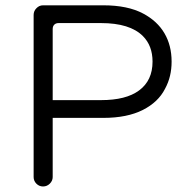

<svg xmlns="http://www.w3.org/2000/svg" viewBox="-20 -692 696 708"><path d="M352.5 -322.8H174.3V-585Q174.3 -595.2 180.2 -601.1Q186 -606.9 196.3 -606.9H352.5Q459 -606.9 506.8 -559.1Q542.5 -523.4 542.5 -464.8Q542.5 -395 492.7 -358.4Q444.8 -322.8 352.5 -322.8ZM138.7 -4.4Q153.3 -4.4 163.8 -14.9Q174.3 -25.4 174.3 -39.1V-257.3H361.3Q448.7 -257.3 506.8 -286.6Q563.5 -315.4 588.4 -364.3Q601.1 -387.7 606.9 -412.4Q612.8 -437 612.8 -464.8Q612.8 -524.4 586.4 -569.3Q560.1 -614.3 507.8 -642.1Q450.7 -672.4 361.3 -672.4H138.7Q124.5 -672.4 114.3 -661.6Q104 -651.4 104 -636.7V-39.1Q104 -24.9 114.3 -14.6Q124.5 -4.4 138.7 -4.4Z"/></svg>

Font: YuPearl-ExtraLight
Style: ExtraLight
Weight: 200
Designer: Max Yao
Foundry: Max-Everyday
Version: Version 1.011; ttfautohint (v1.8.3)